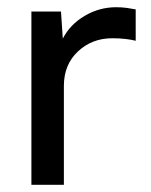

<svg xmlns="http://www.w3.org/2000/svg" viewBox="-20 -512 419 532"><path d="M67 0V-480H149L154 -405Q174 -444 214.5 -468Q255 -492 302 -492Q318 -492 332 -490Q346 -488 356 -486V-399Q345 -402 328 -404Q311 -406 291 -406Q235 -406 196 -369.5Q157 -333 157 -274V0Z"/></svg>

Font: Zen Kaku Gothic New Medium
Style: Regular
Weight: 500
Designer: Yoshimichi Ohira
Foundry: Positype
Version: Version 1.002